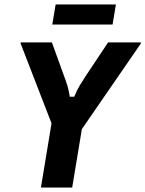

<svg xmlns="http://www.w3.org/2000/svg" viewBox="-20 -840 651 860"><path d="M163.3 0 210.8 -287.5 72.5 -645V-650H212.5L266.7 -500Q275 -478.3 281.7 -457.1Q288.3 -435.8 292.5 -406.7H312.5Q324.2 -435.8 337.1 -457.1Q350 -478.3 364.2 -500L464.2 -650H610.8V-645L346.7 -261.7L303.3 0ZM214.2 -730 229.2 -820H499.2L484.2 -730Z"/></svg>

Font: Familjen Grotesk GF
Style: Bold Italic
Weight: 700
Designer: Anders Wikstroem, Jonas Baeckman, Matilda Gysing, Kristian Moeller
Foundry: Familjen STHML AB
Version: Version 2.000; Beta; Release 4; Build 6